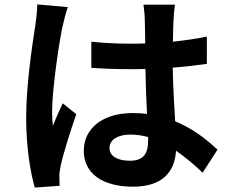

<svg xmlns="http://www.w3.org/2000/svg" viewBox="-20 -801 1040 866"><path d="M148 -781C148 -750 143 -712 139 -684C127 -608 98 -421 98 -271C98 -137 117 -24 137 45L249 37C248 23 248 6 248 -4C247 -15 250 -36 253 -50C264 -104 296 -205 324 -286L263 -335C248 -302 232 -269 219 -234C216 -254 215 -278 215 -298C215 -397 247 -615 262 -681C266 -699 278 -749 286 -769ZM648 -166C648 -108 627 -76 566 -76C514 -76 474 -94 474 -134C474 -171 512 -194 568 -194C595 -194 622 -190 648 -183ZM961 -126C915 -169 853 -220 770 -254C766 -321 761 -400 759 -496C813 -500 865 -506 913 -513V-636C866 -626 814 -619 760 -613C760 -657 762 -694 763 -716C764 -737 766 -761 769 -780H627C630 -760 633 -730 633 -715C634 -694 634 -654 635 -605C612 -604 588 -604 565 -604C506 -604 449 -607 392 -613V-495C451 -491 507 -489 565 -489C588 -489 612 -489 636 -490C637 -420 640 -348 643 -287C623 -290 601 -291 578 -291C443 -291 358 -222 358 -121C358 -17 444 41 580 41C714 41 768 -27 774 -121C813 -94 853 -61 894 -22Z"/></svg>

Font: Noto Sans CJK KR Bold
Style: Regular
Weight: 700
Designer: Ryoko NISHIZUKA (kana & ideographs); Paul D. Hunt (Latin, Greek & Cyrillic); Wenlong ZHANG (bopomofo); Sandoll Communica
Foundry: Adobe Systems Incorporated
Version: Version 1.004;PS 1.004;hotconv 1.0.82;makeotf.lib2.5.63406